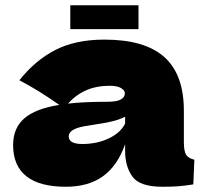

<svg xmlns="http://www.w3.org/2000/svg" viewBox="-20 -707 781 732"><path d="M681 -166Q681 -132 689 -118Q697 -104 721 -98L717 -4Q685 1 661.5 3Q638 5 599 5Q513 5 485 -33.5Q457 -72 457 -132V-157Q428 -75 372.5 -35Q317 5 231 5Q131 5 80.5 -35Q30 -75 30 -154Q30 -219 73 -256Q116 -293 206 -307Q130 -361 54 -401Q114 -477 191 -516.5Q268 -556 378 -556Q532 -556 606.5 -489.5Q681 -423 681 -285ZM239 -312Q299 -319 389 -319Q426 -319 441 -328Q456 -337 456 -351Q456 -363 441 -371.5Q426 -380 399 -380Q348 -380 309 -363Q270 -346 239 -312ZM457 -236V-262Q433 -250 404 -243.5Q375 -237 334 -231L298 -225Q242 -214 242 -187Q242 -158 294 -158Q350 -158 395 -179.5Q440 -201 457 -236ZM248 -596V-687H508V-596Z"/></svg>

Font: Mantou Sans
Style: Regular
Weight: 400
Designer: Mant0u / artakana
Foundry: Mant0u / artakana
Version: Version 1.001;October 22, 2023;FontCreator 14.0.0.2901 64-bi